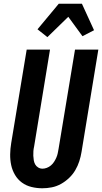

<svg xmlns="http://www.w3.org/2000/svg" viewBox="-20 -1001 547 1029"><path d="M207 8Q177 8 148.5 1Q120 -6 97.5 -22.5Q75 -39 60.5 -63.5Q46 -88 40 -116Q34 -144 34.5 -174Q35 -204 40 -234L123 -735H248L163 -217Q160 -204 159 -191.5Q158 -179 158.5 -166.5Q159 -154 161 -142Q163 -130 168.5 -120Q174 -110 184.5 -103.5Q195 -97 208 -97Q219 -97 231 -101.5Q243 -106 253 -114.5Q263 -123 270 -134Q277 -145 282 -156.5Q287 -168 289.5 -180Q292 -192 294 -204L382 -735H507L417 -187Q413 -162 405 -137Q397 -112 383.5 -89Q370 -66 350 -47Q330 -28 306.5 -15Q283 -2 257.5 3Q232 8 207 8ZM234 -802 181 -844 295 -981H419L484 -839L422 -807L346 -911Z"/></svg>

Font: Iosevka Term Curly Extrabold
Style: Italic
Weight: 800
Italic angle: -9°
Designer: Belleve Invis
Foundry: Belleve Invis
Version: Version 32.3.0